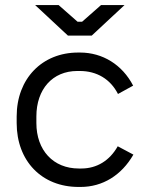

<svg xmlns="http://www.w3.org/2000/svg" viewBox="-20 -734 581 760"><path d="M249 -593H343L473 -714H380L305 -648H287L212 -714H119ZM291 6H299C386 6 461 -40 508 -122L446 -155C414 -98 363 -67 302 -67H292C191 -67 124 -139 124 -247V-273C124 -381 188 -453 286 -453H296C363 -453 417 -421 447 -362L507 -395C464 -478 386 -526 297 -526H289C147 -526 46 -423 46 -273V-247C46 -97 145 6 291 6Z"/></svg>

Font: Fixel Text Regular
Style: Regular
Weight: 400
Width: 4
Designer: AlfaBravo + MacPaw
Foundry: Kyrylo Tkachov, Marchela Mozhyna, Serhii Makarenko, Maria Weinstein, Zakhar Kryvoshyya
Version: Version 1.211